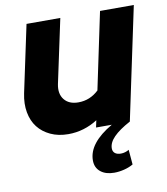

<svg xmlns="http://www.w3.org/2000/svg" viewBox="-84 -599 773 890"><g transform="rotate(-10 303.0 -154.0)"><path d="M494 0Q442 28 416 54.5Q390 81 390 108Q390 123 400 131Q410 139 428 139Q438 139 448 136Q458 133 466 128L472 198Q453 209 429 215Q405 221 382 221Q342 221 318 201.5Q294 182 294 148Q294 107 323 70Q352 33 409 0H335L342 -33Q311 -13 276 -2.5Q241 8 204 8Q157 8 120.5 -9Q84 -26 61.5 -55Q39 -84 31.5 -125Q24 -166 34 -214L101 -529H260L196 -229Q187 -184 209 -156.5Q231 -129 275 -129Q303 -129 327 -139Q351 -149 371 -168L447 -529H606Z"/></g></svg>

Font: Red Hat Display Black
Style: Italic
Weight: 900
Italic angle: -12°
Designer: Pentagram / MCKL
Foundry: Pentagram / MCKL
Version: Version 1.003; Red Hat Display Black Italic